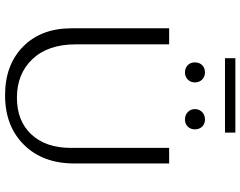

<svg xmlns="http://www.w3.org/2000/svg" viewBox="-118 -848 972 777"><g transform="rotate(90 368.5 -460.0)"><path d="M216 -884V-926H517V-884ZM274 -722Q256 -722 244.5 -733Q233 -744 233 -762Q233 -780 244 -791.5Q255 -803 274 -803Q291 -803 302.5 -791.5Q314 -780 314 -762Q314 -745 302.5 -733.5Q291 -722 274 -722ZM422 -762Q422 -780 434 -791.5Q446 -803 464 -803Q482 -803 493 -791.5Q504 -780 504 -762Q504 -745 493 -733.5Q482 -722 464 -722Q446 -722 434 -733.5Q422 -745 422 -762ZM366 6Q243 6 169 -67Q95 -140 95 -263V-658H160V-280Q160 -168 219.5 -105Q279 -42 376 -42Q470 -42 524.5 -100.5Q579 -159 579 -260V-658H642V-274Q642 -147 566.5 -70.5Q491 6 366 6Z"/></g></svg>

Font: EauTestSC Semilight
Style: Regular
Weight: 300
Designer: Christian Thalmann (Catharsis Fonts)
Version: Version 0.001;PS 000.001;hotconv 1.0.88;makeotf.lib2.5.64775